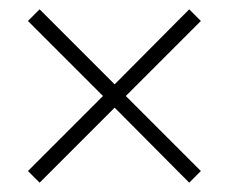

<svg xmlns="http://www.w3.org/2000/svg" viewBox="-20 -502 492 412"><path d="M386 -110 226 -271 65 -110 40 -135 201 -296 40 -457 65 -482 226 -321 386 -482 411 -457 250 -296 411 -135Z"/></svg>

Font: Moderustic
Style: Bold
Weight: 700
Designer: Tural Alisoy
Foundry: TAFT Foundry
Version: Version 2.120